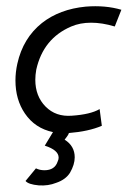

<svg xmlns="http://www.w3.org/2000/svg" viewBox="-20 -414 435 609"><path d="M202 134Q188 156 158 166Q133 176 103 174Q70 171 61 160L94 120Q106 126 121 126Q154 126 163 98Q166 92 166 86Q166 62 122 48L148 5Q91 -7 59 -54Q29 -98 29 -159Q29 -185 35 -212Q53 -293 113 -341Q169 -385 252 -393Q314 -398 365 -383L344 -330Q304 -342 269 -342Q234 -342 206 -330Q117 -292 95 -193Q92 -176 92 -161Q92 -109 124.5 -76Q157 -43 208 -47Q267 -51 296 -68L303 -15Q261 3 198 8Q200 10 185 29Q217 49 217 85Q217 108 202 134Z"/></svg>

Font: GFS Neohellenic Rg
Style: Italic
Weight: 400
Italic angle: -12°
Designer: Takis Katsoulidis and George D. Matthiopoulos
Foundry: Takis Katsoulidis and George D. Matthiopoulos
Version: Version 1.0